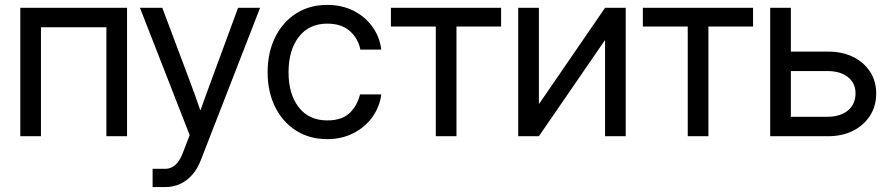

<svg xmlns="http://www.w3.org/2000/svg" viewBox="-20 -547 3574 771"><path d="M490.2 -515.6V0H407.2V-437.5H144.5V0H61.5V-515.6Z M592.8 204.1V130.9H643.6Q689.5 130.9 713.4 68.8L741.7 -4.4L542 -515.6H631.8L743.2 -218.8Q753.9 -189.9 764.4 -160.9Q774.9 -131.8 784.7 -103Q794.9 -131.8 805.4 -160.9Q815.9 -189.9 826.7 -218.8L936 -515.6H1024.4L786.6 95.7Q766.6 147.5 729.5 175.8Q692.4 204.1 643.6 204.1Z M1293.9 11.7Q1222.7 11.7 1168.7 -22.7Q1114.7 -57.1 1084.7 -117.7Q1054.7 -178.2 1054.7 -256.8Q1054.7 -335.9 1084.7 -397Q1114.7 -458 1168.7 -492.7Q1222.7 -527.3 1293.9 -527.3Q1352.5 -527.3 1398.9 -504.2Q1445.3 -481 1474.9 -440.4Q1504.4 -399.9 1511.2 -347.7H1427.2Q1418 -393.1 1384.5 -422.6Q1351.1 -452.1 1293.9 -452.1Q1221.2 -452.1 1179.9 -398.9Q1138.7 -345.7 1138.7 -256.8Q1138.7 -168.9 1179.7 -116.2Q1220.7 -63.5 1293.9 -63.5Q1352.1 -63.5 1382.8 -92Q1413.6 -120.6 1425.8 -168H1511.2Q1504.4 -117.2 1474.9 -76.4Q1445.3 -35.6 1398.7 -12Q1352.1 11.7 1293.9 11.7Z M1730 0V-440.4H1549.8V-515.6H1992.2V-440.4H1813V0Z M2492.7 0H2409.7V-384.3H2408.2L2144 0H2061V-515.6H2144V-130.9H2145.5L2409.7 -515.6H2492.7Z M2741.7 0V-440.4H2561.5V-515.6H3003.9V-440.4H2824.7V0Z M3155.8 -339.8H3305.2Q3362.3 -339.8 3405.8 -318.4Q3449.2 -296.9 3473.9 -259Q3498.5 -221.2 3498.5 -171.9Q3498.5 -121.6 3473.9 -82.8Q3449.2 -43.9 3405.8 -22Q3362.3 0 3305.2 0H3072.8V-515.6H3155.8ZM3155.8 -261.7V-78.1H3302.2Q3354.5 -78.1 3385 -103.5Q3415.5 -128.9 3415.5 -171.9Q3415.5 -213.4 3385 -237.5Q3354.5 -261.7 3302.2 -261.7Z"/></svg>

Font: Inter Display
Style: Regular
Weight: 400
Designer: Rasmus Andersson
Foundry: rsms
Version: Version 4.001;git-9221beed3